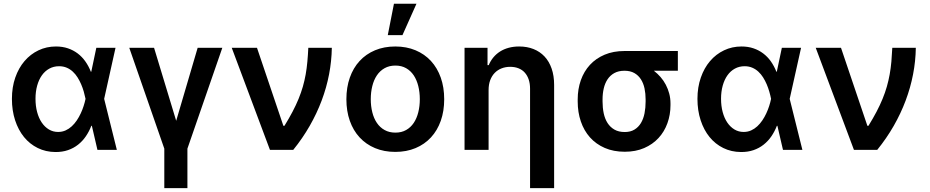

<svg xmlns="http://www.w3.org/2000/svg" viewBox="-20 -801 4968 1026"><path d="M275.9 11.4Q224.4 11 181.6 -10.1Q138.8 -31.2 108.3 -68.7Q77.8 -106.2 60.7 -158.4Q43.7 -210.6 43.7 -272.7Q43.7 -334.9 61.6 -386.4Q79.5 -437.9 111.2 -474.8Q142.8 -511.7 185.7 -532.1Q228.7 -552.6 279.1 -552.6Q313.9 -552.6 342.9 -542.8Q371.8 -533 395.1 -515.4Q418.3 -497.9 435.9 -473Q453.5 -448.2 465.6 -417.6H467.7L494.7 -545.5H597.3L536.6 -272.7L604.4 0H500.7L470.9 -128.6H468Q456.3 -98.4 438.7 -72.6Q421.2 -46.9 397.4 -28.1Q373.6 -9.2 343.4 1.2Q313.2 11.7 275.9 11.4ZM436.8 -274.1Q433.2 -291.9 427.6 -311.6Q421.9 -331.3 413.7 -350.5Q405.5 -369.7 394.5 -387.3Q383.5 -404.8 369.1 -418.1Q354.8 -431.5 336.5 -439.3Q318.2 -447.1 295.8 -447.1Q267 -447.1 243.6 -434.3Q220.2 -421.5 203.8 -398.4Q187.5 -375.4 178.6 -343.4Q169.7 -311.4 169.7 -273.1Q169.7 -234.7 178.4 -202.2Q187.1 -169.7 203.1 -146.1Q219.1 -122.5 241.3 -109.2Q263.5 -95.9 290.5 -95.9Q312.1 -95.9 330.3 -104Q348.4 -112.2 363.3 -125.9Q378.2 -139.6 390.3 -157.5Q402.3 -175.4 411.4 -195Q420.5 -214.5 426.8 -234.2Q433.2 -253.9 436.8 -271.3L437.1 -272.7Z M803.3 -545.5 921.5 -155.5 1036.2 -545.5H1168L981.5 -6.7V204.5H858V-6.7L670.8 -545.5Z M1218.4 -545.5H1353.3L1494.3 -128.6H1500Q1524.5 -168.3 1543.1 -203.8Q1561.8 -239.3 1575.5 -272.7Q1589.1 -306.1 1598.4 -338.2Q1607.6 -370.4 1613.5 -403.4Q1619.3 -436.4 1622.5 -471.6Q1625.7 -506.7 1627.5 -545.5H1753.2Q1752.1 -474.8 1738.5 -403.8Q1724.8 -332.7 1698.9 -263.7Q1672.9 -194.6 1634.9 -128.2Q1596.9 -61.8 1546.9 0H1422.6Z M2092.3 10.7Q2032.3 10.7 1984 -9.6Q1935.7 -29.8 1901.6 -66.8Q1867.5 -103.7 1849.3 -155.5Q1831 -207.4 1831 -270.6Q1831 -334.2 1849.3 -386Q1867.5 -437.9 1901.6 -475Q1935.7 -512.1 1984 -532.3Q2032.3 -552.6 2092.3 -552.6Q2152.3 -552.6 2200.6 -532.3Q2248.9 -512.1 2283 -475Q2317.1 -437.9 2335.4 -386Q2353.7 -334.2 2353.7 -270.6Q2353.7 -207.4 2335.4 -155.5Q2317.1 -103.7 2283 -66.8Q2248.9 -29.8 2200.6 -9.6Q2152.3 10.7 2092.3 10.7ZM2093 -92.3Q2125.7 -92.3 2150.2 -106.2Q2174.7 -120 2190.9 -144.2Q2207 -168.3 2215.2 -201Q2223.4 -233.7 2223.4 -271Q2223.4 -308.2 2215.2 -341.1Q2207 -373.9 2190.9 -398.3Q2174.7 -422.6 2150.2 -436.6Q2125.7 -450.6 2093 -450.6Q2060 -450.6 2035.2 -436.6Q2010.3 -422.6 1994 -398.3Q1977.6 -373.9 1969.5 -341.1Q1961.3 -308.2 1961.3 -271Q1961.3 -233.7 1969.5 -201Q1977.6 -168.3 1994 -144.2Q2010.3 -120 2035.2 -106.2Q2060 -92.3 2093 -92.3ZM2085.2 -781.2H2205.6L2130.7 -613.3H2052.2Z M2590.9 0H2462.4V-545.5H2585.2V-452.8H2591.6Q2601.2 -475.9 2616.3 -494.1Q2631.4 -512.4 2652 -525.6Q2672.6 -538.7 2698.2 -545.6Q2723.7 -552.6 2754.3 -552.6Q2796.5 -552.6 2831 -538.9Q2865.4 -525.2 2889.9 -499.1Q2914.4 -473 2927.7 -434.7Q2941.1 -396.3 2941.1 -347.3V204.5H2812.5V-327.4Q2812.5 -354.8 2805.2 -376.2Q2797.9 -397.7 2784.4 -412.8Q2771 -427.9 2751.2 -435.9Q2731.5 -443.9 2706.3 -443.9Q2681.1 -443.9 2660 -435.5Q2638.8 -427.2 2623.4 -411.2Q2608 -395.2 2599.4 -372.2Q2590.9 -349.1 2590.9 -319.6Z M3067.1 -269.9Q3067.1 -324.9 3083.8 -372.3Q3100.5 -419.7 3132.5 -454.4Q3164.4 -489 3210.9 -508.7Q3257.5 -528.4 3317.1 -528.4H3602.3V-422.9H3474.1Q3493.6 -408 3509.9 -389.2Q3526.3 -370.4 3538 -348Q3549.7 -325.6 3556.3 -300.6Q3562.9 -275.6 3562.9 -248.6V-238.6Q3562.9 -187.9 3546.5 -142.6Q3530.2 -97.3 3498.9 -63.4Q3467.7 -29.5 3422.2 -9.8Q3376.8 9.9 3318.5 9.9Q3258.5 9.9 3211.6 -10.5Q3164.8 -30.9 3132.6 -66.9Q3100.5 -103 3083.8 -152.2Q3067.1 -201.3 3067.1 -258.5ZM3199.9 -258.5Q3199.9 -225.1 3206.1 -195.5Q3212.4 -165.8 3226.6 -143.6Q3240.8 -121.4 3263.3 -108.5Q3285.9 -95.5 3318.5 -95.5Q3349.1 -95.5 3370.4 -108.5Q3391.7 -121.4 3405 -143.6Q3418.3 -165.8 3424.2 -195.5Q3430 -225.1 3430 -258.5V-269.9Q3430 -300.8 3424.2 -328.5Q3418.3 -356.2 3404.8 -377.3Q3391.3 -398.4 3369.7 -410.7Q3348 -422.9 3317.1 -422.9Q3285.5 -422.9 3263.1 -410.7Q3240.8 -398.4 3226.7 -377.3Q3212.7 -356.2 3206.3 -328.5Q3199.9 -300.8 3199.9 -269.9Z M3939.3 11.4Q3887.8 11 3845 -10.1Q3802.2 -31.2 3771.7 -68.7Q3741.1 -106.2 3724.1 -158.4Q3707 -210.6 3707 -272.7Q3707 -334.9 3725 -386.4Q3742.9 -437.9 3774.5 -474.8Q3806.1 -511.7 3849.1 -532.1Q3892 -552.6 3942.5 -552.6Q3977.3 -552.6 4006.2 -542.8Q4035.2 -533 4058.4 -515.4Q4081.7 -497.9 4099.3 -473Q4116.8 -448.2 4128.9 -417.6H4131L4158 -545.5H4260.7L4199.9 -272.7L4267.8 0H4164.1L4134.2 -128.6H4131.4Q4119.7 -98.4 4102.1 -72.6Q4084.5 -46.9 4060.7 -28.1Q4036.9 -9.2 4006.7 1.2Q3976.6 11.7 3939.3 11.4ZM4100.1 -274.1Q4096.6 -291.9 4090.9 -311.6Q4085.2 -331.3 4077.1 -350.5Q4068.9 -369.7 4057.9 -387.3Q4046.9 -404.8 4032.5 -418.1Q4018.1 -431.5 3999.8 -439.3Q3981.5 -447.1 3959.2 -447.1Q3930.4 -447.1 3907 -434.3Q3883.5 -421.5 3867.2 -398.4Q3850.9 -375.4 3842 -343.4Q3833.1 -311.4 3833.1 -273.1Q3833.1 -234.7 3841.8 -202.2Q3850.5 -169.7 3866.5 -146.1Q3882.5 -122.5 3904.7 -109.2Q3926.8 -95.9 3953.8 -95.9Q3975.5 -95.9 3993.6 -104Q4011.7 -112.2 4026.6 -125.9Q4041.5 -139.6 4053.6 -157.5Q4065.7 -175.4 4074.8 -195Q4083.8 -214.5 4090.2 -234.2Q4096.6 -253.9 4100.1 -271.3L4100.5 -272.7Z M4339.1 -545.5H4474.1L4615.1 -128.6H4620.7Q4645.2 -168.3 4663.9 -203.8Q4682.5 -239.3 4696.2 -272.7Q4709.9 -306.1 4719.1 -338.2Q4728.3 -370.4 4734.2 -403.4Q4740.1 -436.4 4743.3 -471.6Q4746.4 -506.7 4748.2 -545.5H4873.9Q4872.9 -474.8 4859.2 -403.8Q4845.5 -332.7 4819.6 -263.7Q4793.7 -194.6 4755.7 -128.2Q4717.7 -61.8 4667.6 0H4543.3Z"/></svg>

Font: Interop SemBd
Style: Regular
Weight: 600
Designer: Rasmus Andersson, Google, Jang Haemin
Foundry: jhaemin
Version: Version 1.008